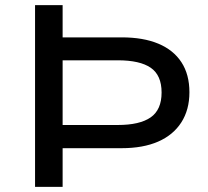

<svg xmlns="http://www.w3.org/2000/svg" viewBox="-20 -725 806 745"><path d="M116 0V-705H223V-580H452Q536 -580 594.5 -555.5Q653 -531 684 -483.5Q715 -436 715 -367Q715 -299 683.5 -250Q652 -201 593.5 -175.5Q535 -150 452 -150H223V0ZM223 -240H437Q522 -240 564.5 -269.5Q607 -299 607 -366Q607 -433 565 -462Q523 -491 437 -491H223Z"/></svg>

Font: Nunito Sans 7pt SemiExpanded Medium
Style: Regular
Weight: 500
Width: 6
Designer: Vernon Adams
Foundry: Vernon Adams
Version: Version 3.101;gftools[0.9.27]